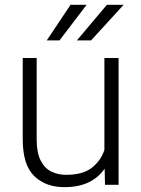

<svg xmlns="http://www.w3.org/2000/svg" viewBox="-20 -770 589 800"><path d="M417.5 0 416 -67.4Q391.6 -31.2 350.1 -10.7Q308.6 9.8 248 9.8Q170.4 9.8 122.6 -36.4Q74.7 -82.5 74.7 -190.4V-528.3H132.8V-189.5Q132.8 -133.3 149.4 -101.1Q166 -68.8 193.8 -55.2Q221.7 -41.5 254.9 -41.5Q324.7 -41.5 362.5 -71Q400.4 -100.6 415 -145.5V-528.3H474.1V0ZM300.3 -601.6 425.3 -750H495.1L359.4 -601.6ZM174.8 -601.6 273.9 -750H340.8L228 -601.6Z"/></svg>

Font: Vazirmatn UI ExtraLight
Style: Regular
Weight: 200
Designer: Saber Rastikerdar
Foundry: Saber Rastikerdar
Version: Version 33.003